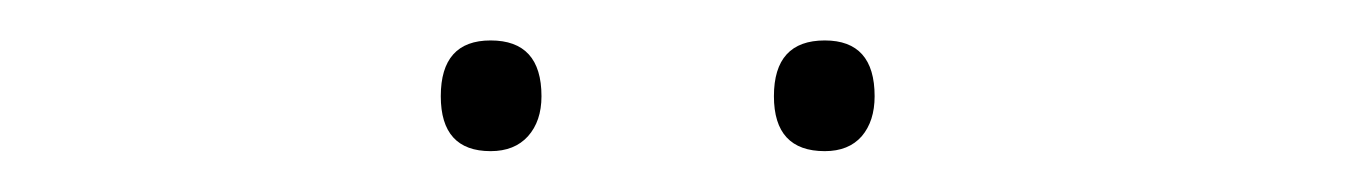

<svg xmlns="http://www.w3.org/2000/svg" viewBox="-20 -782 662 94"><path d="M245.1 -734.9Q245.1 -722.7 238.5 -715.3Q231.9 -708 220.2 -708Q195.8 -708 195.8 -734.9Q195.8 -762.2 220.2 -762.2Q245.1 -762.2 245.1 -734.9ZM408.2 -734.9Q408.2 -722.7 401.9 -715.3Q395.5 -708 383.8 -708Q358.9 -708 358.9 -734.9Q358.9 -762.2 383.8 -762.2Q408.2 -762.2 408.2 -734.9Z"/></svg>

Font: Sinkin Sans 100 Thin
Style: Regular
Weight: 100
Designer: Keith Bates
Foundry: K-Type
Version: Sinkin Sans (version 1.0)  by Keith Bates   •   © 2014   www